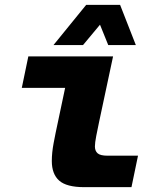

<svg xmlns="http://www.w3.org/2000/svg" viewBox="-20 -773 640 793"><path d="M328 0Q255 0 224.5 -27Q194 -54 194 -108Q194 -142 201.5 -182Q209 -222 219 -268L249 -410H70L97 -540H447L389 -268Q383 -240 377.5 -211.5Q372 -183 372 -168Q372 -150 383 -140Q394 -130 424 -130H550L523 0ZM201 -587 336 -753H476L541 -587H427L393 -671L323 -587Z"/></svg>

Font: Geist Mono Black
Style: Italic
Weight: 900
Italic angle: -12°
Monospace: yes
Designer: Basement.studio, Andrés Briganti, Mateo Zaragoza
Foundry: Basement.studio, Vercel, Andrés Briganti, Guido Ferreyra, Mateo Zaragoza
Version: Version 1.500; ttfautohint (v1.8.4.7-5d5b)